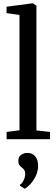

<svg xmlns="http://www.w3.org/2000/svg" viewBox="-20 -839 337 1157"><path d="M20 -44 97.5 -54V-749L19.5 -760V-798.5L174.5 -819H179L199.5 -804.5V-53L281.5 -44V0H20ZM130 298H128.5L100.5 280.5L100 274.5Q113.5 266.5 122.8 246.8Q132 227 132 207Q132 194 126.5 185.8Q121 177.5 111 170Q101.5 163 96 154Q90.5 145 90.5 130.5Q90.5 105.5 107.5 94Q124.5 82.5 142.5 82.5H145Q174.5 82.5 192 103Q209.5 123.5 209.5 160Q209.5 193.5 195 222.8Q180.5 252 161.8 271.5Q143 291 130 298Z"/></svg>

Font: Merriweather 12pt
Style: Regular
Weight: 400
Designer: Eben Sorkin
Foundry: Eben Sorkin
Version: Version 2.100